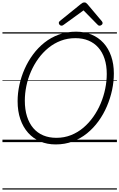

<svg xmlns="http://www.w3.org/2000/svg" viewBox="-20 -1162 976 1570"><path d="M436 19Q365 19 308 -5.5Q251 -30 210 -76Q169 -122 146.5 -187Q124 -252 124 -335Q124 -400 138.5 -467Q153 -534 181 -597.5Q209 -661 250 -716.5Q291 -772 344 -814Q397 -856 462 -879.5Q527 -903 602 -903Q672 -903 729 -879Q786 -855 826.5 -810.5Q867 -766 889 -702.5Q911 -639 911 -561Q911 -494 896.5 -426Q882 -358 854 -292.5Q826 -227 785 -170.5Q744 -114 691.5 -71.5Q639 -29 574.5 -5Q510 19 436 19ZM441 -35Q505 -35 560.5 -57Q616 -79 661.5 -117.5Q707 -156 743 -207Q779 -258 803.5 -316.5Q828 -375 840.5 -436.5Q853 -498 853 -557Q853 -627 835 -681.5Q817 -736 783.5 -773.5Q750 -811 703 -830.5Q656 -850 596 -850Q533 -850 477.5 -829Q422 -808 376 -770.5Q330 -733 294 -683.5Q258 -634 233 -576.5Q208 -519 195.5 -458.5Q183 -398 183 -339Q183 -266 201 -209.5Q219 -153 252.5 -114Q286 -75 333.5 -55Q381 -35 441 -35ZM483 -952Q474 -952 467.5 -959Q461 -966 461 -974Q461 -980 463 -983Q465 -986 469 -990L641 -1129Q649 -1136 655.5 -1139Q662 -1142 671 -1142Q678 -1142 683.5 -1138.5Q689 -1135 695 -1128L813 -988Q816 -984 817.5 -980.5Q819 -977 819 -973Q819 -964 810.5 -958Q802 -952 795 -952Q789 -952 784.5 -954.5Q780 -957 776 -962L663 -1077L503 -961Q497 -956 492.5 -954Q488 -952 483 -952ZM0 378H936V388H0ZM0 -20H936V0H0ZM0 -505H936V-500H0ZM0 -898H936V-888H0Z"/></svg>

Font: Playwrite DE SAS Guides
Style: Regular
Weight: 400
Designer: Veronika Burian, José Scaglione
Foundry: TypeTogether
Version: Version 1.003